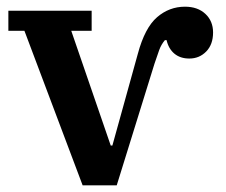

<svg xmlns="http://www.w3.org/2000/svg" viewBox="-20 -554 677 574"><path d="M53 -462H5V-522H254V-462H193L311 -119H316L392 -393Q413 -471 449.5 -502.5Q486 -534 533 -534Q571 -534 594 -512.5Q617 -491 617 -457Q617 -421 596.5 -400Q576 -379 546 -379Q519 -379 501.5 -393.5Q484 -408 478 -434H473Q462 -421 456 -404.5Q450 -388 442 -364L329 0H227Z"/></svg>

Font: IBM Plex Serif SmBld
Style: Regular
Weight: 600
Designer: Mike Abbink, Paul van der Laan, Pieter van Rosmalen
Foundry: Bold Monday
Version: Version 3.001